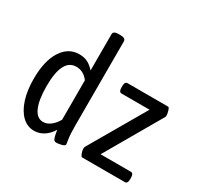

<svg xmlns="http://www.w3.org/2000/svg" viewBox="-157 -950 1201 1154"><g transform="rotate(30 443.0 -373.0)"><path d="M47 -264Q47 -389 92 -459Q137 -529 212 -529Q247 -529 271.5 -516Q296 -503 318 -478V-730Q318 -752 355 -752H366Q404 -752 404 -730V-148Q404 -85 409 -55Q414 -25 414 -21Q414 -10 392.5 -4.5Q371 1 356 1Q341 1 335.5 -13Q330 -27 327 -45Q324 -63 323 -69Q300 -32 269.5 -13Q239 6 204 6Q157 6 121.5 -28Q86 -62 66.5 -123Q47 -184 47 -264ZM318 -136V-410Q284 -455 234 -455Q136 -455 136 -265Q136 -171 158.5 -119Q181 -67 225 -67Q250 -67 274.5 -85Q299 -103 318 -136ZM515 -51Q515 -56 517 -62L743 -451H549Q530 -451 530 -481V-493Q530 -523 549 -523H831Q837 -523 843 -504Q849 -485 849 -471Q849 -465 847 -461L622 -72H832Q851 -72 851 -42V-30Q851 0 832 0H535Q529 0 522 -18Q515 -36 515 -51Z"/></g></svg>

Font: Asap Condensed
Style: Regular
Weight: 400
Designer: Pablo Cosgaya
Foundry: Omnibus-Type
Version: Version 1.010; ttfautohint (v1.8)